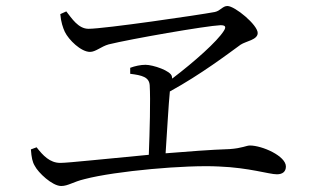

<svg xmlns="http://www.w3.org/2000/svg" viewBox="-20 -672 1040 640"><path d="M83 -174C85 -147 88 -132 96 -119C107 -97 154 -52 184 -52C207 -52 224 -66 262 -75C365 -102 601 -123 710 -117C811 -113 877 -91 903 -91C922 -91 933 -100 933 -117C933 -152 854 -187 813 -187C801 -187 788 -178 745 -175C682 -173 607 -167 532 -161C537 -235 542 -326 546 -365V-367C650 -424 742 -494 782 -523C800 -535 839 -539 839 -562C839 -589 763 -652 738 -652C722 -652 715 -636 696 -632C643 -622 328 -576 275 -576C241 -576 219 -611 201 -634L181 -625C183 -599 190 -579 196 -566C209 -539 250 -499 280 -499C299 -499 317 -517 342 -524C415 -542 667 -586 715 -588C731 -588 735 -583 726 -569C704 -534 629 -467 554 -410L553 -417C550 -436 490 -456 465 -456C449 -456 430 -452 414 -446V-426C454 -421 477 -415 479 -388C482 -340 479 -232 476 -156C335 -143 208 -129 181 -129C146 -129 123 -154 102 -181Z"/></svg>

Font: Harano Aji Mincho KR
Style: Regular
Weight: 400
Foundry: Masamichi Hosoda
Version: HaranoAjiMinchoKR-Regular version 20230610;ttx 4.39.4